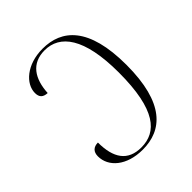

<svg xmlns="http://www.w3.org/2000/svg" viewBox="-162 -639 746 746"><g transform="rotate(-45 211.0 -266.5)"><path d="M192 10C298 10 380 -58 380 -268C380 -476 298 -543 194 -543C106 -543 51 -492 51 -442C51 -419 62 -408 86 -407C90 -481 122 -533 195 -533C278 -533 338 -460 338 -268C338 -63 278 0 194 0C120 0 88 -48 88 -133C64 -133 50 -120 50 -95C50 -38 103 10 192 10Z"/></g></svg>

Font: Noto Serif Display SemiCondensed ExtraLight
Style: Regular
Weight: 200
Width: 4
Designer: Monotype Design Team
Foundry: Monotype Imaging Inc.
Version: Version 2.009